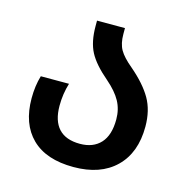

<svg xmlns="http://www.w3.org/2000/svg" viewBox="-87 -624 697 717"><g transform="rotate(15 261.5 -265.5)"><path d="M41 -198Q41 -246 53 -286H162Q149 -244 149 -198Q149 -140 176.5 -110Q204 -80 259 -80Q310 -80 338.5 -111Q367 -142 367 -203Q367 -242 350 -273Q333 -304 296 -336Q243 -381 222.5 -420Q202 -459 202 -520V-541H310V-518Q310 -481 323.5 -457.5Q337 -434 372 -405Q427 -358 453 -313Q479 -268 479 -205Q479 -104 420.5 -47Q362 10 258 10Q152 10 96.5 -44.5Q41 -99 41 -198Z"/></g></svg>

Font: Noto Sans Georgian Medium Narrow
Style: Regular
Weight: 500
Width: 4
Designer: Monotype Design team
Foundry: Monotype Imaging Inc.
Version: Version 1.000